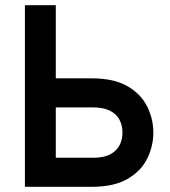

<svg xmlns="http://www.w3.org/2000/svg" viewBox="-20 -720 656 740"><path d="M76 0V-700H195V-418H334Q419 -418 471.2 -387.8Q523.5 -357.5 547.2 -309.5Q571 -261.5 571 -209Q571 -156.5 547.2 -108.5Q523.5 -60.5 471.2 -30.2Q419 0 334 0ZM195 -112H340Q378 -112 402.8 -124.2Q427.5 -136.5 439.8 -158.5Q452 -180.5 452 -209Q452 -238 439.8 -259.8Q427.5 -281.5 402.8 -293.8Q378 -306 340 -306H195Z"/></svg>

Font: Overpass Mono Light
Style: Regular
Weight: 300
Monospace: yes
Designer: Delve Withrington, Dave Bailey
Foundry: Delve Fonts LLC
Version: Version 4.000